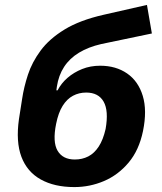

<svg xmlns="http://www.w3.org/2000/svg" viewBox="-20 -749 660 780"><path d="M282 11Q201 11 145.5 -20Q90 -51 67 -112Q44 -173 57 -265L70 -348Q77 -395 93.5 -445.5Q110 -496 145 -543.5Q180 -591 242 -629Q304 -667 401 -689L577 -729L597 -613L391 -570Q339 -558 301 -535Q263 -512 240.5 -477.5Q218 -443 211 -397L209 -382H214Q229 -411 254.5 -433Q280 -455 313.5 -468.5Q347 -482 387 -482Q451 -482 496.5 -450.5Q542 -419 560 -359.5Q578 -300 561 -217Q545 -139 502.5 -88.5Q460 -38 402.5 -13.5Q345 11 282 11ZM284 -101Q314 -101 338.5 -113.5Q363 -126 381 -153.5Q399 -181 409 -225Q422 -299 401 -336Q380 -373 330 -373Q301 -373 276.5 -360Q252 -347 234.5 -319Q217 -291 208 -246Q193 -172 214 -136.5Q235 -101 284 -101Z"/></svg>

Font: Nunito Sans 7pt SemiCondensed ExtraBold
Style: Italic
Weight: 800
Width: 4
Italic angle: -9°
Designer: Vernon Adams
Foundry: Vernon Adams
Version: Version 3.101;gftools[0.9.27]